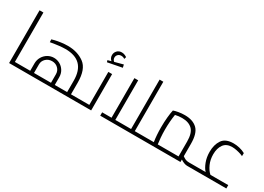

<svg xmlns="http://www.w3.org/2000/svg" viewBox="-14 -1535 3142 2288"><g transform="rotate(30 1556.5 -391.0)"><path d="M239 -46V0H94V-726H147V-46Z M1022 -46V0H239V-46H358V-152Q359 -199 382.5 -238Q406 -277 444.5 -299.5Q483 -322 528 -322Q571 -322 609.5 -301Q648 -280 672 -241Q696 -202 696 -152V-46H866V-203Q866 -481 593 -481Q518 -481 390 -458L388 -496Q392 -498 426.5 -506.5Q461 -515 507.5 -521.5Q554 -528 600 -528Q734 -528 826.5 -459.5Q919 -391 919 -206V-46ZM410 -165V-46H644V-164Q644 -211 611 -243.5Q578 -276 528 -276Q478 -276 444 -243.5Q410 -211 410 -165Z M1022 0ZM1223 -500V0H1022V-46H1171V-500ZM1296 -629 1099 -591 1091 -616 1139 -629Q1108 -656 1108 -696Q1108 -731 1132 -756.5Q1156 -782 1195 -782Q1218 -782 1237.5 -773.5Q1257 -765 1266 -758L1258 -729Q1252 -734 1239 -739Q1226 -744 1210 -744Q1182 -744 1165 -726.5Q1148 -709 1148 -685Q1148 -657 1171 -638L1287 -669Z M1890 -46V0H1348V-46H1477V-591H1529V-46H1746V-726H1797V-46Z M2565 -46V0H2543Q2524 0 2499.5 -9Q2475 -18 2452 -34V0H1890V-46H2059Q2045 -134 2045 -242Q2045 -316 2051.5 -382.5Q2058 -449 2067 -486Q2090 -495 2132.5 -502.5Q2175 -510 2220 -510Q2331 -510 2391.5 -452Q2452 -394 2452 -250V-80Q2471 -65 2492 -55.5Q2513 -46 2543 -46ZM2113 -46H2399V-250Q2399 -367 2349.5 -415.5Q2300 -464 2208 -464Q2161 -464 2115 -453Q2099 -355 2099 -242Q2099 -186 2103.5 -132Q2108 -78 2113 -46Z M3083 -46V0H2565V-46H2772Q2739 -80 2715.5 -142.5Q2692 -205 2692 -279Q2692 -378 2736.5 -443.5Q2781 -509 2891 -509Q2931 -509 2974 -499Q3017 -489 3053 -469L3052 -426Q3047 -431 3021 -440Q2995 -449 2961 -456Q2927 -463 2898 -463Q2819 -463 2781.5 -410.5Q2744 -358 2744 -275Q2744 -202 2771 -141.5Q2798 -81 2838 -46Z"/></g></svg>

Font: Cairo Light
Style: Regular
Weight: 300
Designer: Mohamed Gaber, the designers of Titillium
Foundry: Kief Type Foundry
Version: Version 2.009; ttfautohint (v1.5.33-1714) -l 8 -r 50 -G 200 